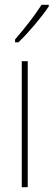

<svg xmlns="http://www.w3.org/2000/svg" viewBox="-20 -783 224 803"><path d="M184 -756V-763H154C120 -711 88 -671 43 -618V-606H57C96 -643 151 -707 184 -756ZM96 0V-527H71V0Z"/></svg>

Font: Noto Sans Devanagari UI ExtraCondensed Thin
Style: Regular
Weight: 100
Width: 2
Designer: Jelle Bosma - Monotype Design Team
Foundry: Monotype Imaging Inc.
Version: Version 2.004